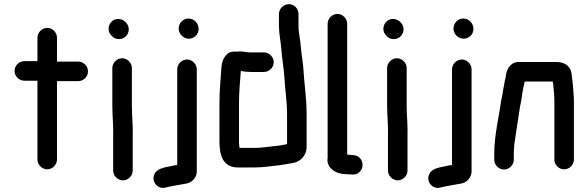

<svg xmlns="http://www.w3.org/2000/svg" viewBox="-20 -775 2828 923"><path d="M160 -594V-481H97C72 -481 50 -460 50 -434C50 -408 72 -387 97 -387H160V-8C160 17 182 39 207 39C232 39 254 17 254 -8V-385H356C381 -385 403 -406 403 -432C403 -458 381 -479 356 -479H254V-594C254 -619 232 -641 207 -641C182 -641 160 -619 160 -594Z M520 -448V-265C520 -217 526 -168 524 -123V45C524 70 546 92 571 92C596 92 618 70 618 45V-122C620 -168 614 -218 614 -265V-448C614 -473 592 -495 567 -495C542 -495 520 -473 520 -448ZM502 -636C502 -623 507 -613 516 -604C524 -593 537 -587 552 -587C578 -587 599 -608 599 -634C599 -661 575 -684 548 -684C522 -684 502 -662 502 -636Z M832 -442V18C828 19 824 19 819 20C783 29 740 30 724 59C703 97 740 139 778 126C808 118 844 114 878 107C902 103 926 78 926 50V-442C926 -467 904 -489 879 -489C854 -489 832 -467 832 -442ZM839 -638C839 -611 862 -589 888 -589C914 -589 935 -610 935 -636C935 -663 913 -686 886 -686C860 -686 839 -664 839 -638Z M1249 -523H1185C1165 -523 1151 -528 1132 -528C1129 -527 1125 -527 1120 -527H1105C1090 -527 1078 -522 1069 -512C1049 -491 1045 -468 1043 -433C1040 -383 1035 -337 1035 -282V-93C1035 -23 1055 30 1124 30H1204C1248 30 1285 23 1326 19C1351 14 1376 12 1399 6C1428 -2 1454 -32 1454 -67V-226C1454 -305 1442 -375 1438 -450C1435 -484 1429 -517 1426 -550C1424 -586 1415 -615 1415 -651V-708C1415 -733 1395 -755 1369 -755C1343 -755 1321 -733 1321 -708V-652C1321 -613 1329 -580 1332 -543C1335 -497 1344 -452 1347 -404C1350 -347 1360 -288 1360 -226V-82C1337 -77 1318 -74 1293 -72C1263 -69 1237 -64 1204 -64H1132C1131 -65 1131 -66 1131 -67C1130 -71 1130 -75 1130 -80C1129 -84 1129 -88 1129 -93V-282C1129 -334 1134 -378 1137 -425C1137 -428 1137 -431 1138 -434C1150 -431 1170 -429 1185 -429H1249C1274 -429 1296 -451 1296 -476C1296 -501 1274 -523 1249 -523Z M1555 -661V-16C1547 30 1593 62 1641 62C1648 63 1654 63 1661 63L1672 64C1685 65 1697 62 1707 53C1738 26 1721 -27 1680 -29L1669 -30L1649 -32V-661C1649 -686 1627 -708 1602 -708C1577 -708 1555 -686 1555 -661Z M1841 -448V-265C1841 -217 1847 -168 1845 -123V45C1845 70 1867 92 1892 92C1917 92 1939 70 1939 45V-122C1941 -168 1935 -218 1935 -265V-448C1935 -473 1913 -495 1888 -495C1863 -495 1841 -473 1841 -448ZM1823 -636C1823 -623 1828 -613 1837 -604C1845 -593 1858 -587 1873 -587C1899 -587 1920 -608 1920 -634C1920 -661 1896 -684 1869 -684C1843 -684 1823 -662 1823 -636Z M2153 -442V18C2149 19 2145 19 2140 20C2104 29 2061 30 2045 59C2024 97 2061 139 2099 126C2129 118 2165 114 2199 107C2223 103 2247 78 2247 50V-442C2247 -467 2225 -489 2200 -489C2175 -489 2153 -467 2153 -442ZM2160 -638C2160 -611 2183 -589 2209 -589C2235 -589 2256 -610 2256 -636C2256 -663 2234 -686 2207 -686C2181 -686 2160 -664 2160 -638Z M2450 -7V-34C2450 -39 2450 -47 2451 -58C2451 -68 2452 -77 2453 -85C2460 -137 2470 -193 2477 -244C2480 -270 2488 -295 2490 -321C2492 -336 2496 -353 2499 -368L2502 -383H2637L2639 -373C2641 -346 2645 -321 2645 -292V-8C2645 17 2666 39 2692 39C2718 39 2739 17 2739 -8V-291C2739 -303 2738 -315 2737 -327L2735 -357C2734 -366 2733 -376 2732 -385C2729 -403 2729 -422 2724 -437C2713 -462 2690 -477 2655 -477H2480C2439 -480 2417 -449 2412 -413C2412 -411 2412 -408 2411 -404C2407 -390 2406 -384 2404 -370C2402 -358 2398 -343 2397 -330L2395 -318C2393 -311 2391 -301 2389 -290C2378 -207 2356 -127 2356 -34V-7C2356 18 2378 40 2403 40C2428 40 2450 18 2450 -7Z"/></svg>

Font: Electronic
Style: ExBlk
Weight: 900
Version: Version 1.011